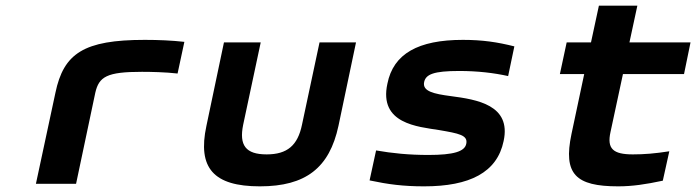

<svg xmlns="http://www.w3.org/2000/svg" viewBox="-20 -650 2462 679"><path d="M482 -396C512 -396 565 -395 608 -390L632 -502C587 -507 540 -509 492 -509C276 -509 205 -461 176 -322L107 0H249L317 -322C330 -379 358 -396 482 -396Z M710 -205C678 -56 735 9 899 9C1061 9 1145 -56 1177 -205L1239 -500H1110L1048 -209C1033 -136 996 -104 923 -104C849 -104 825 -136 840 -209L902 -500H772Z M1533 -190C1603 -178 1635 -172 1629 -142C1624 -114 1584 -102 1495 -102C1426 -102 1367 -108 1310 -118L1287 -12C1353 2 1406 9 1480 9C1641 9 1738 -40 1761 -151C1789 -279 1666 -298 1575 -310C1514 -318 1473 -327 1480 -360C1486 -387 1513 -399 1604 -399C1670 -399 1727 -392 1777 -381L1799 -486C1739 -501 1687 -509 1617 -509C1459 -509 1371 -460 1350 -354C1319 -212 1458 -202 1533 -190Z M2218 -104C2148 -104 2126 -124 2139 -183L2183 -388H2399L2422 -500H2206L2234 -630H2098L2070 -500H1984L1960 -388H2046L2001 -176C1971 -34 2016 9 2166 9C2216 9 2263 2 2324 -11L2347 -115C2296 -107 2258 -104 2218 -104Z"/></svg>

Font: LT Wave Mono Bold
Style: Italic
Weight: 700
Designer: Daniel Lyons
Version: Version 2.5 (Glyphs App)